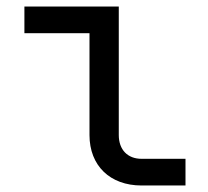

<svg xmlns="http://www.w3.org/2000/svg" viewBox="-20 -570 640 590"><path d="M550 0V-82H415C372 -82 345 -110 345 -155V-550H55V-468H255V-155C255 -61 318 0 415 0Z"/></svg>

Font: Tekne LDO
Style: Regular
Weight: 400
Monospace: yes
Designer: Alessio Laiso, Mario Rullo, Paolo Rosset
Foundry: Alessio Laiso
Version: Version 1.000;hotconv 1.0.109;makeotfexe 2.5.65596